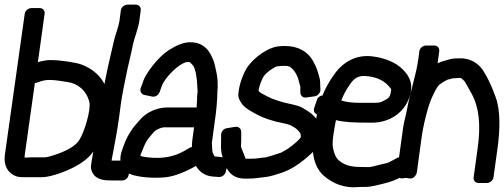

<svg xmlns="http://www.w3.org/2000/svg" viewBox="-33 -751 2182 831"><path d="M131 -482 160 -691C162 -702 155 -716 139 -716H103C92 -716 76 -707 74 -691L-12 -80C-18 -37 -1 -2 37 12C49 16 63 16 82 16H148C186 16 253 -9 292 -30C357 -65 384 -101 416 -184C430 -221 442 -262 443 -307C444 -330 436 -350 425 -375C407 -418 372 -452 319 -472C298 -480 229 -491 187 -491C172 -491 154 -489 131 -482ZM118 -392C118 -392 123 -392 126 -393L143 -399C156 -403 169 -405 181 -405C207 -405 232 -400 259 -396C304 -390 342 -359 354 -308C361 -277 333 -179 309 -143C295 -122 261 -99 202 -80C181 -73 167 -70 160 -70H102C86 -70 75 -68 74 -69C74 -69 73 -72 74 -80Z M481 -233 491 -308C496 -342 506 -392 519 -454L532 -510C536 -528 540 -545 543 -561C548 -585 565 -626 570 -660L576 -706C578 -717 571 -731 555 -731H519C508 -731 492 -722 490 -706L484 -660C482 -648 478 -633 472 -615C461 -583 455 -551 447 -517L434 -461C420 -395 409 -335 401 -279L389 -192C380 -147 372 -102 364 -56L361 -34C359 -19 365 -6 372 4C391 30 427 30 453 30H496C507 30 522 21 524 5L529 -31C531 -42 524 -56 508 -56H451C450 -56 450 -56 450 -57L460 -111C467 -149 474 -183 481 -233Z M815 -33C828 -11 850 10 887 13L914 15C927 16 940 7 944 -7L953 -42C957 -56 947 -69 934 -70L907 -73C893 -75 898 -68 887 -92C886 -94 885 -108 884 -133L901 -258C903 -273 906 -307 907 -325L908 -358C908 -363 910 -368 909 -377V-390C909 -410 906 -428 902 -446C896 -471 896 -484 878 -517C859 -552 827 -570 786 -568C760 -567 730 -555 696 -533C654 -506 596 -434 585 -394L576 -370C572 -359 577 -343 592 -340L626 -333C638 -330 653 -339 658 -353L667 -378C670 -386 677 -401 693 -420C725 -458 768 -491 790 -481C791 -480 796 -475 802 -468C812 -456 820 -417 821 -376L822 -361C822 -360 823 -357 822 -353C820 -338 820 -330 820 -321L818 -286H691C645 -286 599 -263 575 -235C562 -220 544 -202 530 -178C520 -162 510 -143 503 -122C500 -112 492 -97 489 -77C483 -36 502 -5 540 6C572 15 618 21 675 17C710 15 751 1 799 -24ZM798 -115C797 -115 793 -114 791 -113L765 -98C724 -75 677 -62 605 -70C590 -72 581 -74 575 -76C575 -79 575 -81 577 -85C598 -136 596 -138 634 -181C640 -188 663 -200 679 -200H807L799 -142C798 -134 798 -127 798 -115Z M1055 -64H1037C1028 -64 1030 -63 1027 -72C1020 -93 1009 -111 1010 -122C1011 -130 1011 -142 1011 -155V-180C1011 -196 998 -204 985 -202L948 -196C934 -194 924 -180 924 -167V-150C924 -127 920 -95 933 -65C935 -61 939 -49 945 -32C957 2 986 22 1025 22H1043C1075 22 1085 18 1110 16C1135 14 1163 4 1182 -2C1225 -15 1268 -44 1314 -86C1342 -111 1364 -145 1354 -195C1348 -227 1328 -252 1298 -271C1292 -275 1284 -280 1275 -285C1254 -297 1209 -303 1190 -309C1151 -321 1144 -322 1099 -347C1093 -350 1091 -352 1086 -358C1088 -373 1092 -387 1104 -413C1110 -426 1126 -443 1160 -462C1162 -463 1176 -466 1197 -466C1208 -466 1217 -465 1223 -461C1240 -449 1255 -425 1260 -401C1263 -389 1266 -380 1267 -375V-351C1267 -337 1278 -327 1292 -329L1328 -334C1343 -336 1354 -350 1354 -363L1353 -381C1353 -394 1353 -404 1350 -413C1343 -439 1340 -454 1322 -487C1299 -528 1258 -552 1199 -552C1189 -552 1178 -551 1169 -550C1125 -544 1071 -505 1040 -464C1028 -448 1007 -403 1001 -363L999 -348C996 -328 1006 -312 1017 -298C1030 -282 1050 -271 1078 -256C1105 -241 1144 -227 1196 -217C1212 -214 1223 -210 1230 -206C1250 -194 1253 -193 1267 -174C1267 -173 1269 -168 1269 -157C1268 -156 1265 -151 1255 -141C1233 -121 1214 -106 1185 -91C1180 -89 1121 -69 1110 -69H1105C1088 -66 1071 -64 1055 -64Z M1444 -316C1453 -339 1463 -359 1483 -388C1502 -415 1521 -424 1550 -422C1600 -418 1635 -400 1658 -368C1660 -365 1660 -364 1660 -362C1655 -328 1652 -327 1620 -311C1617 -309 1606 -306 1589 -306H1523C1489 -306 1462 -310 1444 -316ZM1339 -256C1334 -232 1329 -208 1324 -169C1312 -86 1329 -24 1370 11C1411 46 1460 63 1513 59C1522 58 1534 58 1547 58C1562 58 1575 56 1588 53C1633 43 1667 34 1690 22L1717 8C1731 1 1736 -15 1731 -27L1718 -58C1713 -70 1698 -74 1685 -67L1659 -53C1647 -46 1638 -44 1632 -43C1607 -38 1588 -31 1568 -28H1551C1502 -28 1467 -28 1432 -58C1422 -67 1414 -83 1408 -111C1403 -137 1413 -189 1421 -231C1458 -222 1494 -220 1577 -220C1653 -220 1723 -264 1743 -344C1743 -345 1744 -346 1744 -347L1746 -362C1754 -419 1704 -459 1682 -473C1646 -495 1604 -505 1568 -508C1508 -512 1454 -485 1415 -431C1392 -399 1375 -369 1363 -338C1355 -337 1343 -332 1339 -319L1327 -284C1322 -270 1329 -260 1339 -256Z M1737 21C1762 26 1770 0 1771 -4L1793 -165C1798 -198 1806 -235 1818 -277C1829 -314 1834 -325 1849 -355C1857 -372 1867 -383 1869 -385C1872 -388 1899 -405 1904 -406C1923 -411 1920 -412 1945 -413C1965 -414 1960 -416 1977 -400C1980 -397 1999 -362 2009 -344C2040 -287 2049 -212 2034 -107L2017 16C2015 27 2022 41 2038 41H2074C2085 41 2101 32 2103 16L2120 -107C2132 -192 2133 -276 2112 -331C2108 -341 2104 -351 2101 -360C2090 -389 2075 -418 2061 -441C2042 -473 2012 -492 1980 -497C1969 -499 1956 -499 1935 -498C1918 -497 1903 -491 1894 -489C1882 -486 1873 -483 1861 -477C1862 -483 1863 -491 1864 -499L1868 -529C1870 -540 1863 -554 1847 -554H1811C1800 -554 1784 -545 1782 -529L1778 -499C1768 -424 1745 -365 1728 -275C1724 -252 1716 -226 1712 -200L1685 -4C1682 17 1700 22 1709 21L1723 19C1725 19 1730 20 1733 20C1734 20 1735 21 1737 21Z"/></svg>

Font: Reckless Catfish
Style: HeavyIt
Weight: 400
Foundry: Cannot Into Space Fonts
Version: Version 0.2894